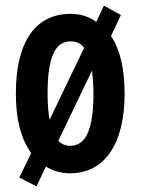

<svg xmlns="http://www.w3.org/2000/svg" viewBox="-20 -602 498 678"><path d="M420 -272C420 -356 405 -426 372 -475L407 -549L347 -582L320 -525C293 -544 264 -553 229 -553C105 -553 36 -454 36 -272C36 -184 52 -116 90 -61L48 25L109 56L142 -14C166 1 194 10 227 10C350 10 420 -94 420 -272ZM148 -271C148 -398 174 -456 229 -456C249 -456 266 -449 277 -433L155 -179C151 -202 148 -233 148 -271ZM310 -272C310 -147 284 -87 228 -87C212 -87 197 -93 186 -105L305 -353C307 -331 310 -305 310 -272Z"/></svg>

Font: Noto Sans Sinhala UI ExtraCondensed SemiBold
Style: Regular
Weight: 600
Width: 2
Designer: Jelle Bosma - Monotype Design Team
Foundry: Monotype Imaging Inc.
Version: Version 2.006